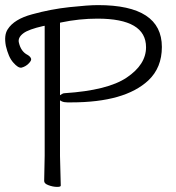

<svg xmlns="http://www.w3.org/2000/svg" viewBox="-33 -726 691 752"><path d="M349 -653Q277 -653 206 -638L202 -637V-633V-362V-353L210 -358Q215 -361 220 -361Q389 -372 463 -422Q539 -473 539 -541Q539 -653 349 -653ZM136 -624Q79 -611 59 -596Q36 -579 41 -559Q49 -524 75 -511Q87 -504 89 -495Q90 -488 79 -477Q67 -465 51 -461Q38 -459 19 -481Q9 -492 2 -508.5Q-5 -525 -10 -546Q-18 -588 -3 -611Q22 -651 93 -670Q165 -690 239 -698Q313 -706 351 -706Q601 -706 601 -542Q601 -461 548 -411Q456 -325 246 -325H231Q218 -325 209 -329L202 -333V-325V-115L205 1Q205 6 191 6Q174 6 156 -1Q140 -7 140 -17L142 -116V-619V-625ZM75 -511Z"/></svg>

Font: LXGW WenKai Lite Light
Style: Regular
Weight: 300
Designer: LXGW / Fontworks Inc.
Foundry: LXGW / Fontworks Inc.
Version: Version 1.511; March 25, 2025